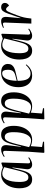

<svg xmlns="http://www.w3.org/2000/svg" viewBox="1263 -1832 797 3363"><g transform="rotate(-90 1661.5 -150.5)"><path d="M482 -64Q481 -41 486 -31.5Q491 -22 508 -22Q527 -22 545.5 -32.5Q564 -43 579 -54L588 -41Q578 -31 557.5 -18Q537 -5 512 4.5Q487 14 462 14Q416 14 394.5 -15.5Q373 -45 380 -91L410 -330L403 -331L364 -180Q351 -127 333 -83Q315 -39 283.5 -12.5Q252 14 200 14Q145 14 111 -16Q77 -46 61 -96Q45 -146 45 -206Q45 -299 74.5 -371.5Q104 -444 158.5 -486.5Q213 -529 286 -529Q324 -529 357 -519Q390 -509 410 -500L487 -526L497 -516ZM235 -52Q269 -52 291 -74Q313 -96 329.5 -144Q346 -192 365 -269L415 -475Q385 -492 357 -500.5Q329 -509 300 -509Q233 -509 195 -430Q157 -351 156 -209Q156 -128 174.5 -90Q193 -52 235 -52Z M701 -455Q702 -476 695 -485.5Q688 -495 672 -495Q655 -495 636 -486Q617 -477 603 -467L595 -480Q612 -495 649 -512Q686 -529 722 -529Q766 -529 786 -501Q806 -473 800 -421L772 -185L779 -183L811 -317Q826 -378 845.5 -425.5Q865 -473 898 -501Q931 -529 986 -529Q1064 -529 1101.5 -468.5Q1139 -408 1139 -309Q1139 -217 1109 -144Q1079 -71 1024 -28.5Q969 14 895 14Q867 14 834 6Q801 -2 783 -11L768 187L862 205L859 223L673 228L666 218L686 -57ZM943 -466Q914 -466 894 -447.5Q874 -429 856.5 -382.5Q839 -336 818 -253L766 -40Q828 -5 881 -5Q948 -5 988 -87.5Q1028 -170 1028 -312Q1028 -392 1007.5 -429Q987 -466 943 -466Z M1288 -455Q1289 -476 1282 -485.5Q1275 -495 1259 -495Q1242 -495 1223 -486Q1204 -477 1190 -467L1182 -480Q1199 -495 1236 -512Q1273 -529 1309 -529Q1353 -529 1373 -501Q1393 -473 1387 -421L1359 -185L1366 -183L1398 -317Q1413 -378 1432.5 -425.5Q1452 -473 1485 -501Q1518 -529 1573 -529Q1651 -529 1688.5 -468.5Q1726 -408 1726 -309Q1726 -217 1696 -144Q1666 -71 1611 -28.5Q1556 14 1482 14Q1454 14 1421 6Q1388 -2 1370 -11L1355 187L1449 205L1446 223L1260 228L1253 218L1273 -57ZM1530 -466Q1501 -466 1481 -447.5Q1461 -429 1443.5 -382.5Q1426 -336 1405 -253L1353 -40Q1415 -5 1468 -5Q1535 -5 1575 -87.5Q1615 -170 1615 -312Q1615 -392 1594.5 -429Q1574 -466 1530 -466Z M2069 -529Q2150 -529 2186.5 -495.5Q2223 -462 2223 -413Q2223 -370 2205.5 -344.5Q2188 -319 2160 -304Q2132 -289 2098.5 -280.5Q2065 -272 2035 -265L1927 -240Q1928 -116 1960 -65Q1992 -14 2052 -14Q2096 -14 2132 -35.5Q2168 -57 2205 -97L2215 -87Q2204 -72 2179.5 -48Q2155 -24 2116.5 -5Q2078 14 2024 14Q1956 14 1909.5 -16.5Q1863 -47 1839.5 -101Q1816 -155 1816 -225Q1816 -314 1847.5 -382.5Q1879 -451 1936 -490Q1993 -529 2069 -529ZM2121 -413Q2121 -459 2107 -485Q2093 -511 2058 -511Q2000 -511 1966 -448.5Q1932 -386 1927 -256L2021 -280Q2071 -293 2096 -320.5Q2121 -348 2121 -413Z M2737 -64Q2736 -41 2741 -31.5Q2746 -22 2763 -22Q2782 -22 2800.5 -32.5Q2819 -43 2834 -54L2843 -41Q2833 -31 2812.5 -18Q2792 -5 2767 4.5Q2742 14 2717 14Q2671 14 2649.5 -15.5Q2628 -45 2635 -91L2665 -330L2658 -331L2619 -180Q2606 -127 2588 -83Q2570 -39 2538.5 -12.5Q2507 14 2455 14Q2400 14 2366 -16Q2332 -46 2316 -96Q2300 -146 2300 -206Q2300 -299 2329.5 -371.5Q2359 -444 2413.5 -486.5Q2468 -529 2541 -529Q2579 -529 2612 -519Q2645 -509 2665 -500L2742 -526L2752 -516ZM2490 -52Q2524 -52 2546 -74Q2568 -96 2584.5 -144Q2601 -192 2620 -269L2670 -475Q2640 -492 2612 -500.5Q2584 -509 2555 -509Q2488 -509 2450 -430Q2412 -351 2411 -209Q2411 -128 2429.5 -90Q2448 -52 2490 -52Z M2948 -459Q2949 -479 2943.5 -488.5Q2938 -498 2923 -498Q2913 -498 2898.5 -494.5Q2884 -491 2861 -481L2854 -495Q2875 -506 2907.5 -517.5Q2940 -529 2971 -529Q3017 -529 3034 -501.5Q3051 -474 3046 -422L3025 -192H3030L3103 -404Q3126 -469 3150.5 -499Q3175 -529 3218 -529Q3252 -529 3272 -511Q3292 -493 3292 -463Q3292 -439 3279 -421Q3266 -403 3246 -390L3220 -420Q3200 -443 3184 -443Q3174 -443 3164 -437.5Q3154 -432 3142.5 -412.5Q3131 -393 3115 -352Q3092 -293 3076.5 -252Q3061 -211 3052 -182Q3043 -153 3038 -129.5Q3033 -106 3029 -82L3018 0H2930Z"/></g></svg>

Font: Literata 72pt Medium
Style: Italic
Weight: 500
Italic angle: -2°
Designer: Latin by Veronika Burian and Jose Scaglione. Greek by Irene Vlachou. Cyrillic by Vera Evstafieva
Foundry: TypeTogether
Version: Version 3.002